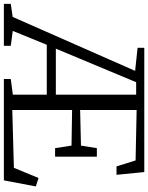

<svg xmlns="http://www.w3.org/2000/svg" viewBox="59 -880 783 1016"><g transform="rotate(90 451.0 -371.5)"><path d="M-37 0V-36.5L32 -46.5L317.5 -694.5L195.5 -707.5V-743H853L867.5 -596H823L791.5 -697L524.5 -702.5V-403.5L713 -408L726.5 -492H771.5V-271H726.5L713 -358L524.5 -361V-44.5L830.5 -53L884.5 -183.5L929 -169L897 0H360.5V-36.5L443.5 -47.5V-227H179.5L106 -47L185 -36.5V0ZM200 -275H443.5V-700H377.5L322 -567Z"/></g></svg>

Font: Merriweather 48pt Light
Style: Regular
Weight: 300
Version: Version 2.100